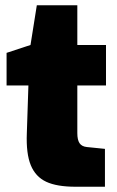

<svg xmlns="http://www.w3.org/2000/svg" viewBox="-20 -710 443 730"><path d="M82 -203 88 -385H5V-509L96 -539L120 -690H274V-539H383V-385H274V-204Q274 -178 282.5 -165.5Q291 -153 310 -151L379 -144V0H267Q196 0 155.5 -19Q115 -38 97 -82Q79 -126 82 -203Z"/></svg>

Font: Exo Black
Style: Regular
Weight: 900
Designer: Natanael Gama
Foundry: Natanael Gama
Version: Version 1.500; ttfautohint (v1.6)